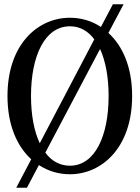

<svg xmlns="http://www.w3.org/2000/svg" viewBox="-20 -799 653 898"><path d="M307 16C455 16 598 -107 598 -350C598 -486 553 -585 487 -645L558 -779H508L452 -673C408 -702 358 -716 307 -716C158 -716 15 -593 15 -350C15 -213 60 -115 126 -54L56 79H106L162 -27C206 2 256 16 307 16ZM125 -350C125 -537 189 -676 307 -676C354 -676 392 -654 421 -615L166 -129C139 -186 125 -263 125 -350ZM192 -85 448 -570C474 -513 488 -437 488 -350C488 -163 424 -24 307 -24C260 -24 221 -46 192 -85Z"/></svg>

Font: RL Madena
Style: Regular
Weight: 400
Designer: I Kadek Wantara Putra
Foundry: Roughlines ID
Version: Version 1.000;Glyphs 3.1.2 (3151)